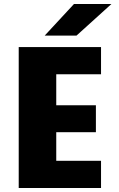

<svg xmlns="http://www.w3.org/2000/svg" viewBox="-20 -934 590 954"><path d="M73 0V-700H482V-565H259.5V-411H456.5V-277H259.5V-135H482V0ZM360 -757H202L347.5 -914H533.5Z"/></svg>

Font: Trispace SemiCondensed ExtraBold
Style: Regular
Weight: 800
Width: 4
Designer: Tyler Finck
Foundry: Etcetera Type Company
Version: Version 1.210; ttfautohint (v1.8.3)